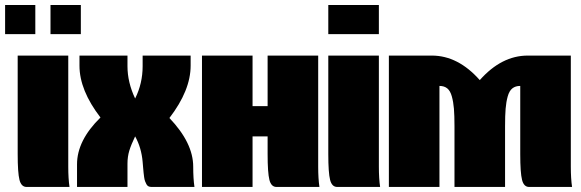

<svg xmlns="http://www.w3.org/2000/svg" viewBox="-50 -740 2299 760"><path d="M20 -520H220.2V-80.1Q220.2 -33.2 225.1 0H55.2Q34.2 0 27.1 -28.1Q20 -56.2 20 -129.9ZM-29.8 -605V-720.2H89.8V-605ZM149.9 -605V-720.2H270V-605Z M264.6 -520H454.6V-478Q454.6 -414.1 484.9 -350.1Q514.6 -409.7 514.6 -478V-520H704.6V-480Q704.6 -382.3 620.6 -272.9Q714.8 -174.3 714.8 -80.1Q714.8 -33.2 719.7 0H549.8Q543 0 537.8 -2.4Q532.7 -4.9 529.5 -11Q526.4 -17.1 524.2 -22.7Q522 -28.3 520.5 -39.1Q519 -49.8 518.3 -57.1Q517.6 -64.5 516.4 -78.1Q515.1 -91.8 514.6 -99.1Q509.8 -155.3 484.9 -200.2Q469.2 -167.5 461.9 -143.8Q454.6 -120.1 454.6 -91.8V0H254.9V-89.8Q254.9 -184.1 347.7 -274.9Q264.6 -382.8 264.6 -480Z M749.5 -520H949.7V-319.8H1009.3V-520H1209.5V-80.1Q1209.5 -33.2 1214.4 0H1044.4Q1023.4 0 1016.4 -28.1Q1009.3 -56.2 1009.3 -129.9V-200.2H949.7V0H749.5Z M1249.5 -605V-720.2H1449.7V-605ZM1249.5 -520H1449.7V-80.1Q1449.7 -33.2 1454.6 0H1284.7Q1263.7 0 1256.6 -28.1Q1249.5 -56.2 1249.5 -129.9Z M1489.3 -520H1659.2Q1763.2 -520 1849.1 -422.9Q1935.1 -520 2039.1 -520H2209.5V-80.1Q2209.5 -33.2 2214.4 0H2044.4Q2023.4 0 2016.4 -28.1Q2009.3 -56.2 2009.3 -129.9V-399.9Q1990.2 -399.9 1978 -390.1Q1965.8 -380.4 1959.7 -358.4Q1953.6 -336.4 1951.4 -309.6Q1949.2 -282.7 1949.2 -240.2V0H1749V-240.2Q1749 -282.7 1746.8 -309.6Q1744.6 -336.4 1738.5 -358.4Q1732.4 -380.4 1720.5 -390.1Q1708.5 -399.9 1689.5 -399.9V0H1489.3Z"/></svg>

Font: Mikodacs
Style: Regular
Weight: 400
Designer: gluk (gluksza@wp.pl)
Foundry: gluk (gluksza@wp.pl)
Version: Version 0.28